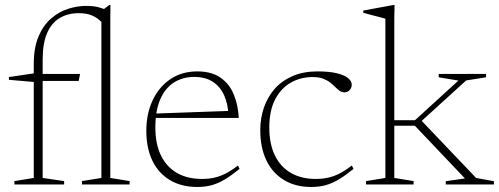

<svg xmlns="http://www.w3.org/2000/svg" viewBox="-20 -735 1988 765"><path d="M150 -26 235.5 -13.5V0H37.5V-13.5L114.5 -26V-479Q114.5 -545 133.5 -589.8Q152.5 -634.5 183.5 -661.2Q214.5 -688 251.2 -699.8Q288 -711.5 323 -711.5Q353.5 -711.5 373.2 -706Q393 -700.5 410 -692.5L382 -690L415.5 -715H420L419.5 -660.5V-26L496.5 -13.5V0H306.5V-13.5L384 -26V-647.5Q369 -663.5 347.5 -673Q326 -682.5 293.5 -682.5Q250.5 -682.5 218 -663.2Q185.5 -644 167.8 -603.5Q150 -563 150 -497ZM299 -440.5 293.5 -412.5H137L114 -408.5L15.5 -417V-428L120.5 -443.5L131 -440.5Z M766 -450.5Q822.5 -450.5 857.8 -426.2Q893 -402 910.8 -360.2Q928.5 -318.5 931.5 -265H596.5L595.5 -282.5L905 -293.5L890.5 -273Q888.5 -322.5 872.2 -357Q856 -391.5 826.5 -410Q797 -428.5 754 -428.5Q707.5 -428.5 672.2 -405.8Q637 -383 618 -338Q599 -293 599 -227Q599 -161.5 621.2 -115.8Q643.5 -70 685 -46Q726.5 -22 785 -22Q810 -22 832.5 -26.8Q855 -31.5 878.2 -43.2Q901.5 -55 928 -75.5L934.5 -62Q903 -36.5 877 -20.8Q851 -5 824.8 2.5Q798.5 10 766 10Q703.5 10 657.8 -17Q612 -44 587.5 -94.2Q563 -144.5 563 -214.5Q563 -281 587.8 -334.5Q612.5 -388 658.2 -419.2Q704 -450.5 766 -450.5Z M1244.5 -450.5Q1292.5 -450.5 1322.8 -443Q1353 -435.5 1367.2 -423.5Q1381.5 -411.5 1381.5 -397.5Q1381.5 -389.5 1377.8 -382.5Q1374 -375.5 1367.5 -371.2Q1361 -367 1353 -367Q1342 -367 1333.2 -373.2Q1324.5 -379.5 1315.5 -388.5Q1306.5 -397.5 1295 -406.5Q1283.5 -415.5 1266.8 -421.8Q1250 -428 1225 -428Q1178 -428 1138.8 -405.8Q1099.5 -383.5 1076.2 -338.8Q1053 -294 1053 -227Q1053 -161.5 1075.2 -115.8Q1097.5 -70 1139 -46Q1180.5 -22 1239 -22Q1276.5 -22 1309 -33.2Q1341.5 -44.5 1382 -75.5L1388.5 -62Q1357 -36.5 1331 -20.8Q1305 -5 1278.8 2.5Q1252.5 10 1220 10Q1157.5 10 1111.8 -17.5Q1066 -45 1041.5 -95.8Q1017 -146.5 1017 -216.5Q1017 -264.5 1031.8 -307Q1046.5 -349.5 1075.2 -381.8Q1104 -414 1146.5 -432.2Q1189 -450.5 1244.5 -450.5Z M1651.5 -245.5 1652.5 -261.5 1877 -26 1948 -13V0H1756V-13L1832.5 -24L1633 -234H1540V-256H1633.5L1806.5 -414L1728 -427V-440.5H1916.5V-427L1837.5 -414.5ZM1551 -26 1628 -13.5V0H1438.5V-13.5L1515.5 -26V-660.5Q1509 -662.5 1495.8 -666Q1482.5 -669.5 1464.8 -674Q1447 -678.5 1427.5 -684V-693L1547 -715H1552L1551 -660.5Z"/></svg>

Font: Newsreader 16pt 16pt ExtraLight
Style: Regular
Weight: 250
Version: Version 1.003